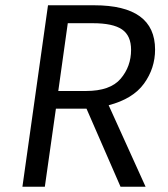

<svg xmlns="http://www.w3.org/2000/svg" viewBox="-20 -708 636 728"><path d="M392 -309 532 0H437L308 -296H192L150 0H65L162 -688H337Q568 -688 568 -520Q568 -449 526 -391Q484 -333 392 -309ZM201 -363H306Q398 -363 437.5 -409.5Q477 -456 477 -519Q477 -573 442.5 -596.5Q408 -620 332 -620H237Z"/></svg>

Font: FiraGO Book
Style: Italic
Weight: 350
Italic angle: -8°
Designer: bBox Type GmbH
Foundry: bBox Type GmbH
Version: Version 1.001